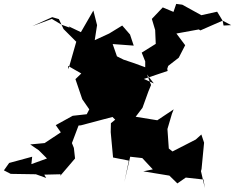

<svg xmlns="http://www.w3.org/2000/svg" viewBox="-64 -885 1206 985"><path d="M1050 -825 969 -807 871 -861 840 -865 826 -824 771 -847 715 -788 732 -731 735 -660 663 -615 681 -570V-540C644 -554 608 -567 570 -579L536 -596L514 -659L622 -651L603 -708L563 -754L496 -713L422 -679L434 -756L415 -831L351 -720L288 -750L294 -743L252 -758L202 -788L102 -751L204 -797L238 -787L262 -736L337 -661L338 -658L420 -664L327 -670L287 -530L285 -547L353 -508L323 -479L358 -376L394 -324L381 -299L309 -291L222 -243L248 -206L165 -151L91 -144L135 -114L177 -72L97 -43L101 -81L-17 -49L-44 -11L-9 7L120 9L173 28L163 11L247 9L245 17L321 -72L315 -126L305 -151L339 -241L351 -242L513 -285L527 -271L505 -253L504 -207L516 -77L597 -61L574 49L604 -81L666 -74L720 -16L671 -6L805 16L846 56L889 26L980 36L987 80L967 -7L970 -18L983 -153L969 -195L940 -169L821 -108L802 -123L795 -223L818 -301L827 -324L743 -268L632 -286L667 -332L697 -415L711 -449L690 -503L725 -457L674 -480L796 -521L794 -532L799 -547L853 -589L886 -653L841 -713L956 -734L964 -729L1078 -779L1122 -756L1083 -754L1078 -779Z"/></svg>

Font: Hussar Lance
Style: ExBdObl
Weight: 700
Foundry: Cannot Into Space Fonts, PlusOne Fonts
Version: Version 2.270